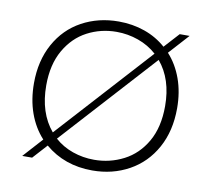

<svg xmlns="http://www.w3.org/2000/svg" viewBox="-67 -625 778 708"><g transform="rotate(10 322.5 -271.0)"><path d="M521 -468Q554 -432 572 -382Q590 -332 590 -272Q590 -187 555 -123.5Q520 -60 458.5 -26Q397 8 321 8Q217 8 144 -54L95 0H58L124 -73Q90 -110 72 -160.5Q54 -211 54 -272Q54 -356 89 -419.5Q124 -483 185.5 -516.5Q247 -550 323 -550Q375 -550 420.5 -534Q466 -518 501 -487L552 -543H589ZM100 -272Q100 -169 154 -105L473 -456Q443 -483 403.5 -497Q364 -511 322 -511Q263 -511 212.5 -484.5Q162 -458 131 -404Q100 -350 100 -272ZM321 -32Q380 -32 431.5 -58.5Q483 -85 514 -139Q545 -193 545 -272Q545 -373 492 -436L173 -85Q202 -59 240.5 -45.5Q279 -32 321 -32Z"/></g></svg>

Font: Fz Poppins ExtLt
Style: Regular
Weight: 200
Designer: Ninad Kale (Devanagari), Jonny Pinhorn (Latin)
Foundry: Indian Type Foundry
Version: Vit hóa bi Vntype.Com & FontZin.Com